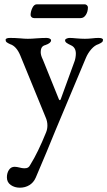

<svg xmlns="http://www.w3.org/2000/svg" viewBox="-20 -587 498 891"><path d="M12 236Q12 216 21.5 201.5Q31 187 48 187Q57 187 73 191Q77 192 82 193Q87 194 93 194Q104 194 110 190.5Q116 187 121 177Q156 121 194 27Q200 12 200 -5Q200 -24 192 -42L74 -330Q56 -373 27 -382Q16 -387 11 -391Q6 -395 6 -402Q6 -411 27 -411Q50 -411 74 -409Q94 -407 109 -407Q127 -407 149 -409Q175 -411 196 -411Q204 -411 210.5 -408Q217 -405 217 -400Q217 -387 191 -378Q179 -375 174 -367Q169 -359 169 -344Q169 -330 179 -310L253 -127Q255 -122 258 -122Q260 -122 262 -127L325 -300Q328 -307 330 -318Q332 -329 332 -338Q332 -367 309 -377Q296 -383 289 -388Q282 -393 282 -400Q282 -405 289 -408Q296 -411 303 -411Q314 -411 334 -409Q356 -407 374 -407Q390 -407 408 -409Q424 -411 437 -411Q458 -411 458 -402Q458 -395 453 -391Q448 -387 437 -382Q420 -377 404 -359Q388 -341 378 -317L237 19Q200 111 146 237Q136 260 116.5 272Q97 284 72 284Q48 284 30 271.5Q12 259 12 236ZM122 -517Q122 -533 130 -550Q138 -567 151 -567H373Q379 -567 383.5 -562.5Q388 -558 388 -553Q388 -533 378.5 -518Q369 -503 354 -503H138Q131 -503 126.5 -507.5Q122 -512 122 -517Z"/></svg>

Font: EB Garamond Medium
Style: Regular
Weight: 500
Designer: Georg Duffner and Octavio Pardo
Foundry: Georg Duffner
Version: Version 1.000